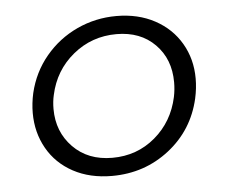

<svg xmlns="http://www.w3.org/2000/svg" viewBox="-39 -462 607 511"><g transform="rotate(-5 264.5 -206.5)"><path d="M45 -180Q45 -206 51 -233Q64 -288 99 -330Q134 -372 183.5 -395Q233 -418 289 -418Q347 -418 391.5 -394Q436 -370 460.5 -328Q485 -286 485 -234Q485 -208 479 -181Q460 -98 394 -46.5Q328 5 241 5Q182 5 137.5 -19Q93 -43 69 -85.5Q45 -128 45 -180ZM423 -190Q427 -209 427 -229Q427 -291 388 -330.5Q349 -370 285 -370Q219 -370 169 -329Q119 -288 105 -223Q101 -206 101 -186Q101 -125 141 -84Q181 -43 246 -43Q312 -43 360.5 -84Q409 -125 423 -190Z"/></g></svg>

Font: Ysabeau Semilight
Style: Italic
Weight: 300
Italic angle: -12°
Designer: Christian Thalmann (Catharsis Fonts)
Version: Version 0.003